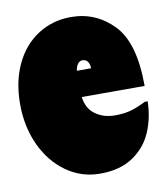

<svg xmlns="http://www.w3.org/2000/svg" viewBox="-89 -603 581 676"><g transform="rotate(-10 202.0 -265.5)"><path d="M424 -207Q423 -149 402 -99Q381 -49 334.5 -17Q288 15 216 15Q149 15 95 -23.5Q41 -62 10.5 -128Q-20 -194 -20 -275Q-20 -355 9 -416.5Q38 -478 90.5 -512Q143 -546 209 -546Q298 -546 360.5 -481.5Q423 -417 423 -262H198Q204 -219 233.5 -198.5Q263 -178 302 -178Q331 -178 354.5 -183.5Q378 -189 414 -207ZM197 -356H248Q248 -371 241.5 -380Q235 -389 223 -389Q203 -389 197 -356Z"/></g></svg>

Font: FFF_tuoi-tre Black
Style: Regular
Weight: 900
Designer: bBox Type GmbH
Foundry: bBox Type GmbH
Version: Version 1.001